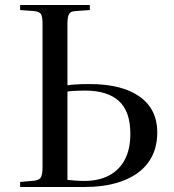

<svg xmlns="http://www.w3.org/2000/svg" viewBox="-20 -743 690 763"><path d="M60 0V-20L117 -25Q137 -28 143 -39Q149 -50 149 -79V-650Q149 -676 143 -686.5Q137 -697 116 -699L60 -703V-723H337V-703L279 -699Q260 -698 254 -686.5Q248 -675 248 -649V-404Q260 -406 274 -407Q288 -408 303 -408.5Q318 -409 335 -409Q400 -409 450 -396.5Q500 -384 535 -359Q570 -334 587.5 -298.5Q605 -263 605 -218Q605 -164 585 -123.5Q565 -83 527 -55.5Q489 -28 436 -14Q383 0 318 0ZM248 -28Q260 -27 278.5 -25.5Q297 -24 315 -24Q372 -24 413 -45.5Q454 -67 476 -108.5Q498 -150 498 -211Q498 -301 452 -342Q406 -383 319 -383Q305 -383 292 -382.5Q279 -382 268 -381.5Q257 -381 248 -379Z"/></svg>

Font: Literata 60pt
Style: Regular
Weight: 400
Designer: Latin by Veronika Burian and Jose Scaglione. Greek by Irene Vlachou. Cyrillic by Vera Evstafieva.
Foundry: TypeTogether
Version: Version 3.002